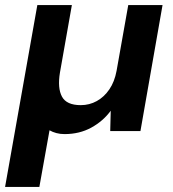

<svg xmlns="http://www.w3.org/2000/svg" viewBox="-38 -516 683 756"><path d="M-18 220 109 -496H245L198 -230Q188 -169 206 -135.5Q224 -102 280 -102Q314 -102 343 -118Q372 -134 392.5 -164Q413 -194 421 -237L467 -496H602L515 0H396L398 -80Q368 -39 321.5 -13.5Q275 12 216 12Q199 12 184 8Q169 4 157 -3L117 220Z"/></svg>

Font: DM Sans 16pt
Style: Bold Italic
Weight: 700
Italic angle: -10°
Version: Version 4.004;gftools[0.9.30]